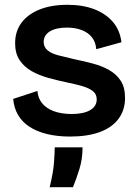

<svg xmlns="http://www.w3.org/2000/svg" viewBox="-20 -556 573 800"><path d="M272 13Q219 13 176 2.5Q133 -8 102.5 -28Q72 -48 55 -77.5Q38 -107 35 -144L136 -177Q138 -148 155 -126.5Q172 -105 203.5 -93Q235 -81 279 -81Q328 -81 355.5 -97Q383 -113 383 -142Q383 -163 368 -175.5Q353 -188 325 -196.5Q297 -205 257 -213Q219 -221 181 -231.5Q143 -242 112 -259.5Q81 -277 62 -305Q43 -333 43 -376Q43 -425 69 -460.5Q95 -496 144 -516Q193 -536 261 -536Q325 -536 373 -517.5Q421 -499 450.5 -464.5Q480 -430 486 -380L381 -351Q379 -380 363.5 -400Q348 -420 321 -430.5Q294 -441 259 -441Q213 -441 187.5 -425Q162 -409 162 -381Q162 -360 178 -346.5Q194 -333 223 -325.5Q252 -318 291 -309Q330 -301 367.5 -291Q405 -281 435 -264Q465 -247 483 -219.5Q501 -192 501 -148Q501 -97 473.5 -60.5Q446 -24 395 -5.5Q344 13 272 13ZM187 224Q202 162 205 121.5Q208 81 208 58H324Q324 106 311 148Q298 190 284 224Z"/></svg>

Font: Bricolage Grotesque 28pt SemiBold
Style: Regular
Weight: 600
Version: Version 1.001;gftools[0.9.33.dev8+g029e19f]